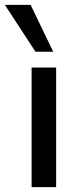

<svg xmlns="http://www.w3.org/2000/svg" viewBox="-58 -770 323 790"><path d="M72 0V-492H173V0ZM88 -557 -38 -750H68L161 -557Z"/></svg>

Font: Nunito Sans 10pt SemiCondensed SemiBold
Style: Regular
Weight: 600
Width: 4
Designer: Vernon Adams
Foundry: Vernon Adams
Version: Version 3.101;gftools[0.9.27]